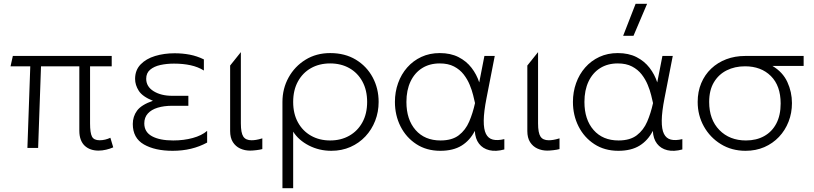

<svg xmlns="http://www.w3.org/2000/svg" viewBox="-20 -772 4246 1002"><path d="M494 14Q472.5 14 454.2 7.8Q436 1.5 422.5 -11Q409 -23.5 401.5 -43.2Q394 -63 394 -90V-426H194L179 0H123L138 -426H35L47 -480H563V-426H450V-128Q450 -78.5 460 -59.2Q470 -40 500 -40Q514.5 -40 529 -43.5Q543.5 -47 556 -53L571 -3Q554 4.5 533.8 9.2Q513.5 14 494 14Z M881 15Q789 15 731 -18.2Q673 -51.5 673 -125Q673 -164 695.2 -194.5Q717.5 -225 778 -246Q723.5 -268 704.2 -298.2Q685 -328.5 685 -360Q685 -406 713.8 -435.8Q742.5 -465.5 789.5 -479.8Q836.5 -494 891 -494Q932.5 -494 970.2 -486.8Q1008 -479.5 1044 -462V-404Q1013.5 -423 974.5 -431.5Q935.5 -440 888 -440Q850 -440 817 -432.8Q784 -425.5 763.5 -408.2Q743 -391 743 -361Q743 -320 781.8 -296Q820.5 -272 879 -272H963V-220H879Q836 -220 803 -210Q770 -200 751.5 -179.5Q733 -159 733 -128Q733 -83 773.2 -61Q813.5 -39 884 -39Q939 -39 985.8 -51.8Q1032.5 -64.5 1061 -89V-28Q1021.5 -6.5 976.8 4.2Q932 15 881 15Z M1285 14Q1257 14 1233.2 3Q1209.5 -8 1195.2 -30.5Q1181 -53 1181 -88V-430L1237 -500V-128Q1237 -78.5 1249.8 -59.2Q1262.5 -40 1293 -40Q1303 -40 1316.2 -42Q1329.5 -44 1349 -50V6Q1336.5 9.5 1316.8 11.8Q1297 14 1285 14Z M1454 210V-240Q1454 -309.5 1486 -367.5Q1518 -425.5 1574.2 -460.2Q1630.5 -495 1703 -495Q1780 -495 1836.8 -460.8Q1893.5 -426.5 1924.8 -368.5Q1956 -310.5 1956 -240Q1956 -188 1938 -141.8Q1920 -95.5 1887 -60.2Q1854 -25 1808.8 -5Q1763.5 15 1709 15Q1646 15 1592.2 -12.5Q1538.5 -40 1510 -85V210ZM1703 -39Q1759.5 -39 1803 -63.8Q1846.5 -88.5 1871.2 -133.5Q1896 -178.5 1896 -240Q1896 -301.5 1871.2 -346.8Q1846.5 -392 1803 -416.5Q1759.5 -441 1703 -441Q1646.5 -441 1603 -416.5Q1559.5 -392 1534.8 -346.8Q1510 -301.5 1510 -240Q1510 -178.5 1534.8 -133.5Q1559.5 -88.5 1603 -63.8Q1646.5 -39 1703 -39Z M2278 15Q2206 15 2152.8 -19.8Q2099.5 -54.5 2070.2 -112.5Q2041 -170.5 2041 -240Q2041 -292 2057.5 -338.2Q2074 -384.5 2105 -419.8Q2136 -455 2179 -475Q2222 -495 2275 -495Q2331.5 -495 2372.8 -474Q2414 -453 2440.8 -418.2Q2467.5 -383.5 2481 -342L2508 -480H2562L2519 -260Q2505 -189 2504.5 -143.2Q2504 -97.5 2516 -73.5Q2528 -49.5 2552.2 -43.5Q2576.5 -37.5 2612 -46V8Q2567.5 20 2533.5 11.8Q2499.5 3.5 2479.8 -22.2Q2460 -48 2458 -89Q2432.5 -39 2388.8 -12Q2345 15 2278 15ZM2279 -39Q2339 -39 2374.2 -66Q2409.5 -93 2428.5 -137.2Q2447.5 -181.5 2459 -234Q2455.5 -250 2449.2 -275.5Q2443 -301 2431.2 -329.5Q2419.5 -358 2399.8 -383.5Q2380 -409 2349.5 -425Q2319 -441 2275 -441Q2222 -441 2183 -416.5Q2144 -392 2122.5 -346.8Q2101 -301.5 2101 -240Q2101 -148 2148.8 -93.5Q2196.5 -39 2279 -39Z M2836 14Q2808 14 2784.2 3Q2760.5 -8 2746.2 -30.5Q2732 -53 2732 -88V-430L2788 -500V-128Q2788 -78.5 2800.8 -59.2Q2813.5 -40 2844 -40Q2854 -40 2867.2 -42Q2880.5 -44 2900 -50V6Q2887.5 9.5 2867.8 11.8Q2848 14 2836 14Z M3207 15Q3135 15 3081.8 -19.8Q3028.5 -54.5 2999.2 -112.5Q2970 -170.5 2970 -240Q2970 -292 2986.5 -338.2Q3003 -384.5 3034 -419.8Q3065 -455 3108 -475Q3151 -495 3204 -495Q3260.5 -495 3301.8 -474Q3343 -453 3369.8 -418.2Q3396.5 -383.5 3410 -342L3437 -480H3491L3448 -260Q3434 -189 3433.5 -143.2Q3433 -97.5 3445 -73.5Q3457 -49.5 3481.2 -43.5Q3505.5 -37.5 3541 -46V8Q3496.5 20 3462.5 11.8Q3428.5 3.5 3408.8 -22.2Q3389 -48 3387 -89Q3361.5 -39 3317.8 -12Q3274 15 3207 15ZM3208 -39Q3268 -39 3303.2 -66Q3338.5 -93 3357.5 -137.2Q3376.5 -181.5 3388 -234Q3384.5 -250 3378.2 -275.5Q3372 -301 3360.2 -329.5Q3348.5 -358 3328.8 -383.5Q3309 -409 3278.5 -425Q3248 -441 3204 -441Q3151 -441 3112 -416.5Q3073 -392 3051.5 -346.8Q3030 -301.5 3030 -240Q3030 -148 3077.8 -93.5Q3125.5 -39 3208 -39ZM3232 -585 3297 -752H3357L3286 -585Z M3871 15Q3798.5 15 3742 -19.8Q3685.5 -54.5 3653.2 -112.5Q3621 -170.5 3621 -240Q3621 -293.5 3639.5 -337.8Q3658 -382 3691.5 -413.8Q3725 -445.5 3770.2 -462.8Q3815.5 -480 3869 -480H4174V-428H4011Q4065 -396 4089 -344Q4113 -292 4113 -234Q4113 -182 4095.2 -136.8Q4077.5 -91.5 4045.2 -57.5Q4013 -23.5 3968.8 -4.2Q3924.5 15 3871 15ZM3873 -39Q3927.5 -39 3968.2 -61.8Q4009 -84.5 4031.5 -127.5Q4054 -170.5 4054 -232Q4054 -324.5 4003 -375.2Q3952 -426 3868 -426Q3815 -426 3772.8 -405Q3730.5 -384 3705.8 -342.8Q3681 -301.5 3681 -240Q3681 -148 3734.2 -93.5Q3787.5 -39 3873 -39Z"/></svg>

Font: Geologica-Sharp
Style: Regular
Weight: 100
Designer: Sindre Bremnes, Frode Helland
Foundry: Monokrom Skriftforlag AS
Version: Version 1.010;gftools[0.9.28]